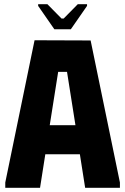

<svg xmlns="http://www.w3.org/2000/svg" viewBox="-20 -891 594 911"><path d="M5 0V-25L144 -700L410 -699L549 -25V0H384L359 -159H195L170 0ZM216 -297H338L298 -550H256ZM238 -752 161 -863V-871H205L272 -803H282L349 -871H393V-863L316 -752Z"/></svg>

Font: Phudu
Style: Bold
Weight: 700
Version: Version 1.005;gftools[0.9.23]